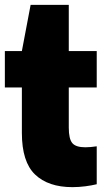

<svg xmlns="http://www.w3.org/2000/svg" viewBox="-20 -760 434 790"><path d="M278 10Q178.5 10 124.2 -42Q70 -94 70 -213V-400H0V-550H70L106 -740H263V-550H378V-400H263V-235Q263 -188.5 277.5 -171.2Q292 -154 331 -154Q341.5 -154 352.8 -155Q364 -156 378 -158V-2Q358 3 331.2 6.5Q304.5 10 278 10Z"/></svg>

Font: Encode Sans Condensed Condensed Black
Style: Regular
Weight: 900
Width: 3
Designer: Multiple Designers
Foundry: Impallari Type
Version: Version 3.000; ttfautohint (v1.8.3) -l 8 -r 50 -G 200 -x 14 